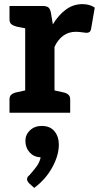

<svg xmlns="http://www.w3.org/2000/svg" viewBox="-20 -546 484 930"><path d="M102 0V-517H186Q207 -517 215.5 -509Q224 -501 227 -482L236 -428Q263 -473 299 -499.5Q335 -526 379 -526Q398 -526 413 -521.5Q428 -517 439 -509L421 -405Q419 -395 413.5 -391Q408 -387 398 -387Q395 -387 378 -389.5Q361 -392 347 -392Q313 -392 287 -373.5Q261 -355 244 -319V0ZM222 0 235 -110 285 -99Q301 -96 310.5 -88Q320 -80 320 -65V0ZM26 0V-65Q26 -80 35.5 -88Q45 -96 61 -99L111 -110L124 0ZM124 -517 111 -407 61 -417Q45 -421 35.5 -428.5Q26 -436 26 -452V-517ZM146 364 121 342Q117 337 114 332.5Q111 328 111 322Q111 311 122 303Q134 290 153 266Q172 242 177 216Q177 216 176 216Q175 216 175 216Q143 214 123 191.5Q103 169 103 136Q103 106 125.5 85Q148 64 182 64Q223 64 244 90Q265 116 265 154Q265 207 233 265Q201 323 146 364Z"/></svg>

Font: Aleo ExtraBold
Style: Regular
Weight: 800
Designer: Alessio Laiso
Foundry: Alessio Laiso
Version: Version 2.001;gftools[0.9.29]